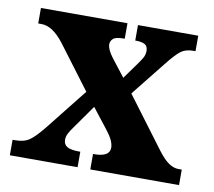

<svg xmlns="http://www.w3.org/2000/svg" viewBox="-65 -610 762 684"><g transform="rotate(10 316.0 -268.0)"><path d="M12 0V-56H21Q54 -56 73.5 -70Q93 -84 122 -120L241 -270L123 -427Q82 -480 42 -480H30V-536H343V-480H340Q311 -480 301.5 -471.5Q292 -463 292 -451Q292 -433 313 -405L362 -342L401 -396Q412 -411 419.5 -423.5Q427 -436 427 -450Q427 -468 415.5 -474Q404 -480 384 -480H381V-536H599V-480H590Q563 -480 545.5 -466.5Q528 -453 498 -415L400 -292L537 -109Q558 -81 576 -68.5Q594 -56 612 -56H624V0H303V-56H307Q363 -56 363 -89Q363 -100 357 -114.5Q351 -129 328 -158L278 -222L218 -137Q209 -125 202.5 -113Q196 -101 196 -89Q196 -72 209 -64Q222 -56 253 -56H257V0Z"/></g></svg>

Font: Noto Serif SemiCondensed ExtraBold
Style: Regular
Weight: 800
Width: 4
Designer: Monotype Design Team
Foundry: Monotype Imaging Inc.
Version: Version 2.015